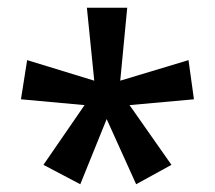

<svg xmlns="http://www.w3.org/2000/svg" viewBox="-20 -780 555 495"><path d="M308 -760H204L223 -572L50 -625L34 -524L198 -509L92 -355L187 -305L255 -473L331 -305L422 -355L314 -509L480 -524L466 -625L290 -572Z"/></svg>

Font: Noto Sans Thai Medium
Style: Regular
Weight: 500
Designer: Monotype Design Team
Foundry: Monotype Imaging Inc.
Version: Version 1.901